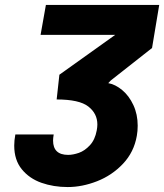

<svg xmlns="http://www.w3.org/2000/svg" viewBox="-20 -745 664 776"><path d="M194.5 -177Q194.5 -119 255.5 -119Q275 -119 298.8 -127.2Q322.5 -135.5 343.2 -157.8Q364 -180 371 -218Q373.5 -231.5 373.5 -242Q373.5 -286 337 -314.5Q300.5 -343 209 -343L220 -443L445.5 -604H144L165.5 -725H623.5L594.5 -551L428 -420L417.5 -409Q446 -404 473.8 -381Q501.5 -358 519 -320.5Q536.5 -283 536.5 -237Q536.5 -215.5 533 -196Q521.5 -130 477 -83Q432.5 -36 372.2 -12.5Q312 11 253.5 11Q196.5 11 147.5 -6.2Q98.5 -23.5 68 -61Q37.5 -98.5 37.5 -156.5Q37.5 -177.5 42 -201.5H197Q194.5 -186.5 194.5 -177Z"/></svg>

Font: JuliaMono Black
Style: Italic
Weight: 900
Italic angle: -9°
Monospace: yes
Designer: cormullion
Foundry: corm
Version: Version 0.057; ttfautohint (v1.8.4)